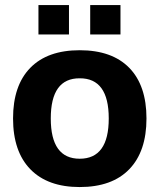

<svg xmlns="http://www.w3.org/2000/svg" viewBox="-20 -737 638 768"><path d="M133.8 -716.8H255.9V-599.1H133.8ZM340.8 -716.8H461.9V-599.1H340.8ZM565.9 -263.2Q565.9 -131.3 497.1 -60.1Q428.2 11.2 298.8 11.2Q170.9 11.2 101.6 -59.8Q32.2 -130.9 32.2 -263.2Q32.2 -395 101.1 -465.6Q169.9 -536.1 298.8 -536.1Q428.2 -536.1 497.1 -465.6Q565.9 -395 565.9 -263.2ZM183.1 -263.2Q183.1 -102.1 298.8 -102.1Q415 -102.1 415 -263.2Q415 -424.3 298.8 -423.8Q183.1 -424.3 183.1 -263.2Z"/></svg>

Font: Sarala
Style: Bold
Weight: 700
Designer: Andres Torresi
Foundry: Huerta Tipografica
Version: Version 1.004;PS 001.003;hotconv 1.0.70;makeotf.lib2.5.58329